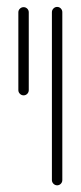

<svg xmlns="http://www.w3.org/2000/svg" viewBox="-20 -543 238 566"><path d="M133 -12.2V-507Q133 -513.3 137.6 -518Q142.2 -522.6 148.5 -522.6Q154.8 -522.6 159.3 -518Q163.7 -513.3 163.7 -507V-12.2Q163.7 -5.9 159.3 -1.3Q154.8 3.3 148.5 3.3Q142.2 3.3 137.6 -1.3Q133 -5.9 133 -12.2ZM34.1 -277.4V-506.7Q34.1 -513 38.7 -517.4Q43.3 -521.9 49.6 -521.9Q55.9 -521.9 60.4 -517.4Q64.8 -513 64.8 -506.7V-277.4Q64.8 -271.1 60.4 -266.5Q55.9 -261.9 49.6 -261.9Q43.3 -261.9 38.7 -266.5Q34.1 -271.1 34.1 -277.4Z"/></svg>

Font: 26F Galaxy Hebrew Ultra Light
Style: Regular
Weight: 200
Designer: C₂₉H₂₅N₃O₅
Version: Version 1.000